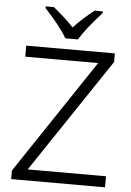

<svg xmlns="http://www.w3.org/2000/svg" viewBox="-61 -976 698 1021"><g transform="rotate(5 288.0 -465.5)"><path d="M141 -922V-931H185Q253 -875 293 -832Q341 -883 402 -931H446V-922Q362 -830 327 -771H260Q225 -831 141 -922ZM38 -46 445 -655H56V-714H529V-668L121 -59H539V0H38Z"/></g></svg>

Font: OpenSansMMV
Style: Light
Weight: 300
Foundry: Ascender Corporation
Version: Version 4.001